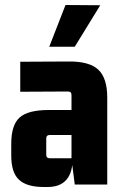

<svg xmlns="http://www.w3.org/2000/svg" viewBox="-20 -738 489 768"><path d="M177 -551 242 -718 381 -717 279 -551ZM170 10H155Q87 10 56 -19Q25 -48 25 -115V-163Q25 -238 58.5 -268Q92 -298 175 -298H266V-358Q266 -372 252 -372L61 -371V-491L254 -492Q337 -493 373 -459.5Q409 -426 409 -347V0H279L269 -78Q258 10 170 10ZM266 -105V-198H179Q165 -198 165 -184V-119Q165 -105 179 -105Z"/></svg>

Font: Gemunu Libre ExtraBold
Style: Regular
Weight: 800
Designer: Puspanada Ekanayake, Sola Matas, Pathum Egodawatta, Kosala Senevirathne
Foundry: mooniak
Version: Version 1.100